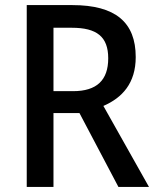

<svg xmlns="http://www.w3.org/2000/svg" viewBox="-20 -734 615 754"><path d="M264 -714H85V0H190V-290H292L445 0H565L386 -318C460 -350 513 -407 513 -510C513 -646 434 -714 264 -714ZM262 -625C360 -625 405 -590 405 -505C405 -419 360 -376 267 -376H190V-625Z"/></svg>

Font: Noto Sans Lao Looped SemiCondensed Medium
Style: Regular
Weight: 500
Width: 4
Designer: Mark Frömberg, Ben Mitchell
Foundry: The Fontpad Ltd
Version: Version 1.002